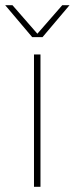

<svg xmlns="http://www.w3.org/2000/svg" viewBox="-46 -720 288 740"><path d="M85 0V-510H110V0ZM78 -577 -26 -700H2L98 -590L194 -700H222L118 -577Z"/></svg>

Font: MuseoModerno Thin
Style: Regular
Weight: 100
Designer: Pablo Cosgaya, Héctor Gatti, Marcela Romero, and the Authors of The MuseoModerno Project.
Foundry: Omnibus-Type Team
Version: Version 1.003